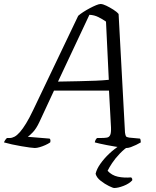

<svg xmlns="http://www.w3.org/2000/svg" viewBox="-49 -740 782 960"><path d="M125 0Q118 0 99.5 -2.5Q81 -5 57.5 -9Q34 -13 11 -18Q-12 -23 -29 -28Q-27 -34 -22.5 -40.5Q-18 -47 -14 -50H0Q11 -50 23.5 -56.5Q36 -63 50.5 -79.5Q65 -96 81.5 -123Q98 -150 117 -190L342 -661Q352 -670 367.5 -680Q383 -690 400 -699Q417 -708 431.5 -714Q446 -720 454 -720Q465 -720 482.5 -711.5Q500 -703 517.5 -692Q535 -681 544 -670L576 -77Q578 -63 581 -58.5Q584 -54 597 -52L651 -47Q653 -45 654 -39Q655 -33 655 -28Q645 -22 631.5 -15.5Q618 -9 605.5 -4.5Q593 0 584 0Q576 0 560 -2Q544 -4 524.5 -7.5Q505 -11 485.5 -14.5Q466 -18 449.5 -22Q433 -26 425 -28Q426 -35 429.5 -41.5Q433 -48 437 -50H455Q474 -50 485.5 -52Q497 -54 502 -65Q507 -76 506 -103L496 -287H221L148 -130Q132 -96 115 -78.5Q98 -61 90 -56L199 -47Q202 -45 203 -40Q204 -35 202 -28Q192 -21 177.5 -14.5Q163 -8 149 -4Q135 0 125 0ZM241 -332Q299 -333 345.5 -334Q392 -335 429.5 -336.5Q467 -338 495 -341L481 -632Q464 -644 443 -654.5Q422 -665 398 -666ZM522 200Q516 200 495.5 190Q475 180 454.5 164Q434 148 429 129Q434 106 452.5 79.5Q471 53 497.5 28Q524 3 552 -14H601Q574 3 550.5 27.5Q527 52 511.5 75.5Q496 99 489 114Q510 137 540.5 143.5Q571 150 607 147Q610 150 611.5 153Q613 156 612 162Q596 179 568.5 189.5Q541 200 522 200Z"/></svg>

Font: Texturina Medium 12pt ExtraLight
Style: Italic
Weight: 250
Italic angle: -11°
Version: Version 1.002